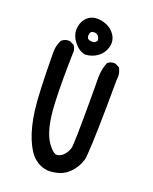

<svg xmlns="http://www.w3.org/2000/svg" viewBox="-156 -920 811 1019"><g transform="rotate(20 250.0 -410.0)"><path d="M111.3 -672.4Q114.7 -672.4 119.1 -671.9L142.1 -660.6L143.1 -659.2Q154.8 -643.6 154.8 -623Q154.8 -620.1 154.3 -616.7Q152.3 -536.1 152.3 -471.7Q152.3 -321.3 162.1 -256.8Q175.3 -166 208.5 -121.1Q218.8 -107.4 228 -98.1Q245.1 -81.1 257.3 -81.1Q263.2 -81.1 270.5 -83.5Q285.2 -88.9 295.9 -100.6Q312.5 -118.2 319.8 -143.6Q325.7 -164.6 325.7 -407.7Q325.7 -468.8 325.2 -543.9Q325.2 -589.4 342.3 -629.9L343.8 -630.9Q357.4 -643.1 377.9 -643.1Q381.3 -643.1 385.7 -642.6L408.7 -630.9L410.2 -628.9Q422.4 -607.4 422.4 -580.6Q422.4 -571.3 420.9 -561Q419.4 -238.8 411.1 -142.6Q409.2 -115.7 405.8 -105.5Q391.6 -61 361.3 -30.8Q336.4 -5.9 308.1 3.4Q277.8 13.7 242.2 13.7H241.7Q197.8 9.3 165 -18.6Q132.3 -45.9 106.2 -109.4Q80.1 -172.9 68.4 -261.7Q56.6 -350.1 54.7 -587.9Q54.7 -625 71.8 -657.2L72.8 -658.2Q88.9 -672.4 111.3 -672.4ZM128.4 -740.7Q128.4 -745.6 128.9 -751Q133.3 -791 160.6 -815.4Q182.1 -834 213.4 -834Q224.1 -834 236.3 -832Q282.7 -823.7 308.6 -792Q329.1 -767.6 329.1 -738.8Q329.1 -720.2 320.8 -700.7Q310.1 -674.8 287.6 -657.7Q256.8 -634.8 218.3 -632.8Q183.6 -637.2 153.8 -673.8Q128.4 -706.1 128.4 -740.7ZM222.7 -760.3Q211.4 -760.3 206.1 -754.9Q199.2 -748 199.2 -732.4Q199.2 -719.2 208.5 -713.9Q216.8 -709.5 229.5 -709.5Q247.1 -709.5 253.9 -723.6Q254.9 -726.1 255.9 -728.5Q252 -744.6 244.6 -752Q236.3 -760.3 222.7 -760.3Z"/></g></svg>

Font: Bakudai
Style: Bold
Weight: 700
Version: Version 1.48